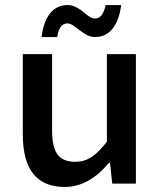

<svg xmlns="http://www.w3.org/2000/svg" viewBox="-20 -723 640 756"><path d="M144 -577.1Q150.9 -637.7 177.2 -670.4Q203.6 -703.1 246.1 -703.1Q262.7 -703.1 279.3 -694.8Q295.9 -686.5 307.1 -676.5Q318.4 -666.5 331.3 -658.2Q344.2 -649.9 354 -649.9Q384.8 -649.9 396 -703.1H457Q449.7 -643.1 423.1 -610.1Q396.5 -577.1 354 -577.1Q333 -577.1 312.7 -590.6Q292.5 -604 275.4 -617.4Q258.3 -630.9 246.1 -630.9Q230 -630.9 220 -618.4Q210 -606 205.1 -577.1ZM234.9 13.2Q69.8 13.2 69.8 -193.8V-509.8H185.1V-209Q185.1 -144.5 206.1 -115.2Q227.1 -85.9 276.9 -85.9Q311 -85.9 339.4 -104Q367.7 -122.1 400.9 -165V-509.8H515.1V0H421.9L413.1 -82H409.2Q329.6 13.2 234.9 13.2Z"/></svg>

Font: Office Code Pro Medium
Style: Regular
Weight: 500
Designer: Nathan Rutzky & Paul D. Hunt
Foundry: Adobe Systems Incorporated
Version: Version 1.004;PS 001.004;hotconv 1.0.70;makeotf.lib2.5.58329